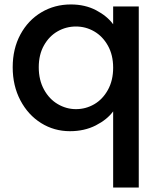

<svg xmlns="http://www.w3.org/2000/svg" viewBox="-20 -580 718 862"><path d="M298 -560Q362 -560 411.5 -534Q461 -508 488 -471V-551H603V262H488V-80Q461 -43 410 -17Q359 9 294 9Q223 9 164.5 -27.5Q106 -64 71.5 -129.5Q37 -195 37 -278Q37 -361 71.5 -425Q106 -489 165.5 -524.5Q225 -560 298 -560ZM321 -461Q277 -461 239 -439.5Q201 -418 177.5 -376.5Q154 -335 154 -278Q154 -221 177.5 -178Q201 -135 239.5 -112.5Q278 -90 321 -90Q365 -90 403 -112Q441 -134 464.5 -176.5Q488 -219 488 -276Q488 -333 464.5 -375Q441 -417 403 -439Q365 -461 321 -461Z"/></svg>

Font: Poppins-tnum Medium
Style: Regular
Weight: 500
Designer: Ninad Kale (Devanagari), Jonny Pinhorn (Latin)
Foundry: Indian Type Foundry
Version: Version 4.004